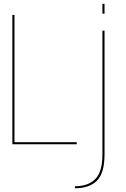

<svg xmlns="http://www.w3.org/2000/svg" viewBox="-20 -753 658 1002"><path d="M44.5 0H380.5V-11H55.5V-675H44.5ZM371 229.5Q446.5 229.5 486 189.8Q525.5 150 525.5 53.5V-593H514.5V53.5Q514.5 144 477.2 181.5Q440 219 371 219ZM514.5 -733V-681.5H525.5V-733Z"/></svg>

Font: Anybody Thin Thin
Style: Regular
Weight: 250
Version: Version 1.113;gftools[0.9.25]